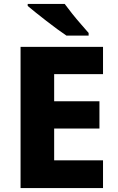

<svg xmlns="http://www.w3.org/2000/svg" viewBox="-20 -951 595 971"><path d="M120.1 -931.2V-920.9C162.1 -885.3 264.6 -804.7 315.9 -771H428.2V-784.2C417.5 -796.9 404.8 -811.5 389.6 -828.6C359.9 -862.3 328.6 -901.9 307.1 -931.2ZM501 -140.1H253.9V-300.8H482.9V-439H253.9V-576.2H501V-713.9H84V0H501Z"/></svg>

Font: Noto Reveo Sans
Style: Regular
Weight: 800
Designer: Monotype Design Team
Foundry: Monotype Imaging Inc.
Version: Version 2.007